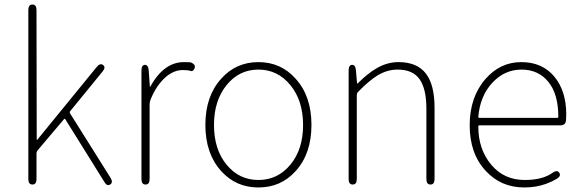

<svg xmlns="http://www.w3.org/2000/svg" viewBox="-20 -814 2560 847"><path d="M123 0Q105 0 105 -24V-770Q105 -794 123 -794Q141 -794 141 -770L142 -199Q142 -194 145 -198L407 -519Q422 -537 435 -527Q448 -517 432 -498L290 -324Q286 -319 289 -314L468 -29Q480 -9 466 0Q452 9 440 -12L268 -288Q265 -292 262 -288L147 -152Q141 -145 141 -136V-24Q141 0 123 0Z M622 0Q604 0 604 -24V-503Q604 -527 619 -528Q634 -528 636 -504L641 -433Q641 -428 643 -432Q703 -540 791 -540Q820 -540 824 -538Q845 -528 838 -512Q831 -497 821 -501Q811 -505 786 -505Q747 -505 711 -474Q669 -437 644 -374Q640 -364 640 -354V-24Q640 0 622 0Z M956 -59Q886 -136 886 -263Q886 -390 956 -467Q1021 -540 1120 -540Q1219 -540 1284 -467Q1354 -390 1354 -263Q1354 -136 1284 -59Q1219 13 1120 13Q1021 13 956 -59ZM979.5 -87.5Q1035 -20 1120 -20Q1205 -20 1261 -87.5Q1317 -155 1317 -262.5Q1317 -370 1261 -438.5Q1205 -507 1120 -507Q1035 -507 979.5 -438.5Q924 -370 924 -262.5Q924 -155 979.5 -87.5Z M1536 0Q1518 0 1518 -24V-503Q1518 -527 1533 -528Q1548 -528 1550 -505L1555 -448Q1555 -443 1559 -447Q1602 -490 1640 -512Q1687 -540 1738 -540Q1819 -540 1858 -490.5Q1897 -441 1897 -339V-24Q1897 0 1879 0Q1861 0 1861 -24V-334Q1861 -422 1831 -464.5Q1801 -507 1734 -507Q1688 -507 1645 -481Q1608 -458 1560 -409Q1554 -403 1554 -394V-24Q1554 0 1536 0Z M2293 13Q2190 13 2123 -60Q2052 -136 2052 -261Q2052 -386 2122 -466Q2187 -540 2279.5 -540Q2372 -540 2425 -476.5Q2478 -413 2478 -309Q2478 -297 2477 -285Q2476 -261 2452 -261H2095Q2090 -261 2090 -256Q2090 -156 2146.5 -88Q2203 -20 2295 -20Q2374 -20 2418 -52Q2438 -66 2447 -52Q2457 -38 2436 -25Q2416 -13 2389 -3Q2345 13 2293 13ZM2090 -299Q2090 -294 2095 -294H2438Q2443 -294 2443 -299Q2443 -399 2399 -453Q2355 -507 2280.5 -507Q2206 -507 2152 -449Q2098 -391 2090 -299Z"/></svg>

Font: Resource Han Rounded KR ExtraLight
Style: Regular
Weight: 250
Designer: Cyano Hao (round all glyphs); Ryoko NISHIZUKA 西塚涼子 (kana, bopomofo & ideographs); Paul D. Hunt (Latin, Greek & Cyrillic)
Foundry: Cyano Hao
Version: 0.990